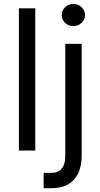

<svg xmlns="http://www.w3.org/2000/svg" viewBox="-20 -770 514 982"><path d="M160.5 -727.3V0H76.7V-727.3ZM313.9 -545.5H397.7V27.7Q397.7 103.3 359 147.9Q320.3 192.5 241.5 192.5H203.1V114.3H240.1Q278.4 114.3 296.2 91.8Q313.9 69.2 313.9 27.7ZM355.1 -636.4Q330.6 -636.4 313 -653.1Q295.5 -669.7 295.5 -693.2Q295.5 -716.6 313 -733.3Q330.6 -750 355.1 -750Q379.6 -750 397.2 -733.3Q414.8 -716.6 414.8 -693.2Q414.8 -669.7 397.2 -653.1Q379.6 -636.4 355.1 -636.4Z"/></svg>

Font: Inter Zeller
Style: Regular
Weight: 400
Designer: Rasmus Andersson; Joe Bland
Foundry: zeller
Version: Version 3.015;git-dec3a8cb1